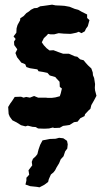

<svg xmlns="http://www.w3.org/2000/svg" viewBox="-20 -535 466 822"><path d="M70 1 51 -11 33 -20 22 -35 17 -47 15 -77 24 -92 32 -103 43 -120 70 -121 81 -117 92 -120 108 -117 126 -124 143 -117H176L184 -116H202L217 -118L236 -123L240 -135L245 -156L236 -163L235 -185L221 -200L217 -205L193 -212L183 -223L164 -227L145 -230L140 -238L108 -243L93 -248L88 -260L71 -267L65 -275L53 -290L46 -308L54 -324L41 -342L40 -357L47 -368L38 -379L50 -395L51 -414L55 -428L66 -448L67 -457L81 -466L93 -479L104 -486L112 -493L126 -500L139 -501L152 -508L168 -510L203 -515L218 -512L241 -511L256 -510L278 -506L300 -497L315 -493L329 -485L353 -473V-458L363 -449L356 -423L348 -412L343 -401L329 -393L317 -399L307 -395L288 -391L281 -390L253 -391L231 -393L212 -388H196L186 -390L179 -382L168 -372L159 -354L167 -342L179 -329L192 -319L209 -320L230 -312L250 -305H275L300 -294L311 -292L323 -281L338 -277L347 -266L357 -255L371 -242L377 -225L378 -213L383 -201L387 -175L386 -159L387 -148L393 -125L383 -106L371 -85L367 -69L360 -63L344 -46L342 -38L324 -29L312 -14L297 -12L278 0L265 2L250 4L236 12L213 13L206 11L190 15L170 16L143 15L133 9L119 8L99 3L89 6ZM149 267 138 265 109 262 89 255 93 238V226L105 213L102 194L118 173L116 158L121 145L132 135L140 125L145 105L152 85L162 66L193 60L218 59L233 55L251 57L267 68L270 83L268 101L259 113L252 134L240 147L233 164L222 182L216 194L209 203L198 212L189 232L186 244L170 256Z"/></svg>

Font: Winky Rough SemiBold
Style: Regular
Weight: 600
Designer: Simon Atzbach
Foundry: typofactur
Version: Version 1.206; ttfautohint (v1.8.4.7-5d5b)